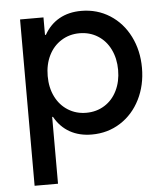

<svg xmlns="http://www.w3.org/2000/svg" viewBox="-52 -565 710 822"><g transform="rotate(-5 302.5 -153.5)"><path d="M63.5 -503.9H164.1V-428.7H168Q192.9 -472.7 233.2 -495.1Q273.4 -517.6 327.1 -517.6Q395.5 -517.6 450 -482.9Q504.4 -448.2 534.9 -387.5Q565.4 -326.7 565.4 -252Q565.4 -177.2 534.9 -116.5Q504.4 -55.7 450 -21Q395.5 13.7 327.1 13.7Q273.4 13.7 232.9 -9Q192.4 -31.7 167.5 -76.2H164.1V210.9H63.5ZM462.9 -252Q462.9 -301.3 443.8 -340.3Q424.8 -379.4 390.1 -401.1Q355.5 -422.9 311.5 -422.9Q268.1 -422.9 233.4 -401.1Q198.7 -379.4 179.4 -340.6Q160.2 -301.8 160.2 -252Q160.2 -202.1 179.4 -163.3Q198.7 -124.5 233.4 -102.8Q268.1 -81.1 311.5 -81.1Q355.5 -81.1 390.1 -102.8Q424.8 -124.5 443.8 -163.6Q462.9 -202.6 462.9 -252Z"/></g></svg>

Font: Wanted Sans Medium
Style: Regular
Weight: 500
Designer: Original Design by Kil Hyung-jin and Kang Hanbin, Wanted Lab, Inc; Hangeul from Source Han Sans by Jang Soo-young and Ka
Foundry: Wanted Lab, Inc.
Version: Version 1.001